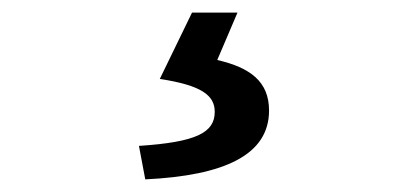

<svg xmlns="http://www.w3.org/2000/svg" viewBox="-20 -24 655 304"><path d="M210 260C336 254 406 221 406 151C406 105 376 83 324 71L356 -4H284L233 101C299 111 320 127 320 153C320 186 291 201 200 207Z"/></svg>

Font: Noto Sans CJK HK Medium
Style: Regular
Weight: 500
Designer: Ryoko NISHIZUKA 西塚涼子 (kana, bopomofo & ideographs); Paul D. Hunt (Latin, Greek & Cyrillic); Sandoll Communications 산돌커뮤니
Foundry: Adobe
Version: Version 2.004;hotconv 1.0.118;makeotfexe 2.5.65603